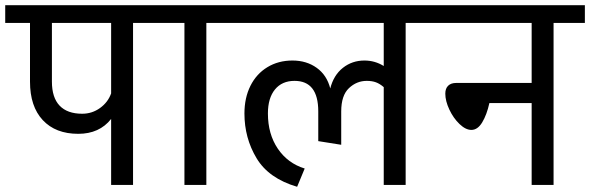

<svg xmlns="http://www.w3.org/2000/svg" viewBox="-40 -709 2262 736"><path d="M590 -621H470V0H386V-253Q341 -196 260 -196Q173 -196 124 -248.5Q75 -301 75 -396V-621H-20V-689H590ZM386 -351V-621H159V-396Q159 -335 188.5 -304Q218 -273 275 -273Q313 -273 343.5 -295Q374 -317 386 -351Z M871 -621H751V0H667V-621H550V-689H871Z M1635 -621H1515V0H1431V-375Q1416 -388 1401 -393.5Q1386 -399 1366 -399Q1327 -399 1297.5 -371Q1268 -343 1268 -282V-154L1180 -168V-282Q1180 -399 1089 -399Q1041 -399 1014 -366Q987 -333 987 -274Q987 -195 1025 -139Q1063 -83 1128 -63L1099 7Q990 -25 943.5 -102.5Q897 -180 897 -274Q897 -334 920 -380Q943 -426 985 -451.5Q1027 -477 1081 -477Q1135 -477 1174 -449Q1213 -421 1226 -370Q1239 -421 1274.5 -449Q1310 -477 1357 -477Q1397 -477 1431 -456V-621H831V-689H1635Z M2202 -621H2082V0H1998V-314H1836Q1826 -269 1808.5 -240Q1791 -211 1767 -211Q1745 -211 1721.5 -233.5Q1698 -256 1682.5 -289Q1667 -322 1667 -350Q1667 -370 1678 -380.5Q1689 -391 1708 -391H1998V-621H1595V-689H2202Z"/></svg>

Font: FiraGO
Style: Regular
Weight: 400
Designer: bBox Type
Foundry: bBox Type GmbH
Version: Version 1.001;April 20, 2020;FontCreator 12.0.0.2555 64-bit